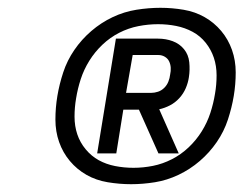

<svg xmlns="http://www.w3.org/2000/svg" viewBox="-20 -907 640 492"><path d="M229 -514 277 -808H385Q405 -808 422.5 -801.5Q440 -795 451.5 -781Q463 -767 465 -747.5Q467 -728 464 -709Q462 -695 456 -681Q450 -667 439.5 -655.5Q429 -644 415.5 -637Q402 -630 388 -627L438 -514H386L336 -626H296L278 -514ZM367 -669Q376 -669 385 -672Q394 -675 401 -682Q408 -689 411.5 -698Q415 -707 416 -716Q418 -725 417.5 -733.5Q417 -742 413.5 -749.5Q410 -757 402.5 -761.5Q395 -766 386 -766H320L303 -669ZM316 -435Q286 -435 256 -440Q226 -445 201.5 -459Q177 -473 159 -494.5Q141 -516 131.5 -543Q122 -570 122 -600.5Q122 -631 127 -661Q132 -691 142 -721.5Q152 -752 170.5 -779Q189 -806 214 -827.5Q239 -849 268.5 -863Q298 -877 329.5 -882Q361 -887 391 -887Q421 -887 450.5 -882Q480 -877 504.5 -863Q529 -849 547 -827.5Q565 -806 574.5 -779Q584 -752 584 -721.5Q584 -691 579 -661Q574 -631 564 -600.5Q554 -570 535.5 -543Q517 -516 492 -494.5Q467 -473 437.5 -459Q408 -445 377 -440Q346 -435 316 -435ZM322 -477Q347 -477 372 -482Q397 -487 420.5 -499Q444 -511 463.5 -529.5Q483 -548 497 -570.5Q511 -593 519 -617.5Q527 -642 531 -667Q535 -690 535 -714Q535 -738 528 -759Q521 -780 507 -797.5Q493 -815 473.5 -825.5Q454 -836 431.5 -840.5Q409 -845 385 -845Q360 -845 334.5 -840Q309 -835 285.5 -823Q262 -811 242.5 -792.5Q223 -774 209 -751.5Q195 -729 187 -704.5Q179 -680 175 -655Q171 -632 171 -608Q171 -584 178 -563Q185 -542 199.5 -524.5Q214 -507 233 -496.5Q252 -486 275 -481.5Q298 -477 322 -477Z"/></svg>

Font: Iosevka Custom Medium
Style: Italic
Weight: 500
Italic angle: -9°
Designer: Belleve Invis
Foundry: Belleve Invis
Version: Version 27.0.1